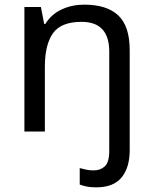

<svg xmlns="http://www.w3.org/2000/svg" viewBox="-20 -566 658 826"><path d="M394 240Q370 240 353 236.5Q336 233 323 228V157Q337 161 351 164Q365 167 383 167Q412 167 431 149.5Q450 132 450 83V-344Q450 -472 331 -472Q242 -472 207.5 -422.5Q173 -373 173 -279V0H85V-536H156L170 -463H175Q201 -505 245.5 -525.5Q290 -546 342 -546Q440 -546 489 -499.5Q538 -453 538 -350V80Q538 155 503 197.5Q468 240 394 240Z"/></svg>

Font: Noto Znamenny Musical Notation
Style: Regular
Weight: 400
Version: Version 1.003; ttfautohint (v1.8.4.7-5d5b)